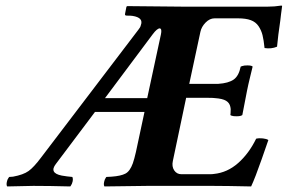

<svg xmlns="http://www.w3.org/2000/svg" viewBox="-20 -669 1035 691"><path d="M529.8 -545.9 357.9 -315.9H509.8L559.1 -544.9Q563.5 -565.4 555.2 -566.9Q545.4 -566.9 529.8 -545.9ZM127.9 -102.1 478 -562Q485.4 -570.8 486.8 -578.1Q497.6 -605.5 457 -611.8Q451.2 -612.8 436 -612.8Q428.2 -612.8 430.2 -620.1L435.1 -645L438 -647L644 -645H941.9Q968.3 -645 992.2 -648.9Q996.6 -648.9 995.1 -646Q995.1 -644.5 994.1 -637.7Q993.2 -630.9 991.5 -618.4Q989.7 -606 988.8 -595.2Q980.5 -539.6 977.1 -501Q956.5 -492.2 932.1 -496.1Q929.2 -524.9 924.8 -542.5Q920.4 -560.1 910.4 -575Q900.4 -589.8 882.6 -596.4Q864.7 -603 836.9 -603H752Q734.9 -603 720 -587.9Q705.1 -572.8 701.2 -554.2L661.1 -367.2H765.1Q802.2 -369.6 820.8 -382.6Q839.4 -395.5 846.2 -429.2Q849.6 -431.2 859.9 -433.1Q884.8 -435.1 889.2 -429.2Q888.2 -424.8 880.6 -393.8Q873 -362.8 869.1 -342.8Q856 -277.8 852.1 -254.9Q844.7 -249 820.8 -251Q811.5 -252.4 809.1 -254.9Q810.1 -260.7 810.1 -271Q811 -275.4 809.1 -284.2Q806.2 -298.8 793.5 -306.4Q780.8 -314 753.9 -315.9Q747.1 -316.9 731 -316.9H649.9L602.1 -89.8Q597.7 -69.8 606.9 -55.9Q616.2 -42 632.8 -42H733.9Q745.1 -42 750 -43Q798.3 -47.9 837.2 -82.3Q876 -116.7 901.9 -169.9Q912.6 -172.4 926 -170.9Q939.5 -169.4 945.8 -165Q945.3 -163.1 921.6 -95.5Q897.9 -27.8 883.8 2Q793.9 0 746.1 0H509.8Q404.8 1 356 2Q351.1 -4.4 356.9 -22Q361.3 -30.8 362.8 -32.2Q366.2 -32.2 372.6 -32.7Q378.9 -33.2 381.8 -33.2Q415 -35.6 431.4 -44.2Q447.8 -52.7 458 -81.1Q463.4 -96.7 469.2 -122.1L500 -266.1H321.8L181.2 -79.1Q155.8 -46.4 202.1 -37.1Q210.9 -35.6 221.2 -34.2Q224.1 -33.7 230.7 -33.2Q237.3 -32.7 240.2 -32.2Q242.2 -30.3 242.2 -22Q242.2 -16.6 238.8 -7.8Q234.9 0 232.9 2Q158.7 0 100.1 0Q80.1 0 5.9 2Q1 -4.4 6.8 -22Q10.7 -29.8 13.2 -32.2Q15.6 -32.2 20.3 -32.7Q24.9 -33.2 26.9 -33.2Q64 -40 82.8 -53.5Q101.6 -66.9 127.9 -102.1Z"/></svg>

Font: Common Serif
Style: Bold Italic
Weight: 700
Italic angle: -12°
Designer: Philipp H. Poll, Khaled Hosny
Foundry: Stefan Peev, Context Ltd.
Version: Version 1.026